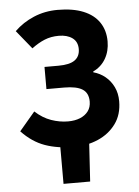

<svg xmlns="http://www.w3.org/2000/svg" viewBox="-58 -709 679 941"><g transform="rotate(-5 282.0 -238.0)"><path d="M216 188V0L360 -22L347 188ZM283 12Q203 12 141 -10Q79 -32 27 -87L104 -178Q141 -144 182.5 -129.5Q224 -115 265 -115Q299 -115 324.5 -125.5Q350 -136 364.5 -155.5Q379 -175 379 -203Q379 -245 350 -263.5Q321 -282 260 -282H173V-391H242Q297 -391 322.5 -409.5Q348 -428 348 -464Q348 -500 322.5 -518.5Q297 -537 256 -537Q217 -537 185.5 -524Q154 -511 122 -487L48 -578Q89 -618 143.5 -641Q198 -664 261 -664Q336 -664 387.5 -643Q439 -622 465.5 -582.5Q492 -543 492 -489Q492 -441 470.5 -404Q449 -367 409 -348V-344Q442 -335 467.5 -314Q493 -293 508 -262Q523 -231 523 -192Q523 -126 489.5 -80.5Q456 -35 401.5 -11.5Q347 12 283 12Z"/></g></svg>

Font: Source Sans 3
Style: Bold
Weight: 700
Designer: Paul D. Hunt
Foundry: Adobe
Version: Version 3.052;hotconv 1.1.0;makeotfexe 2.6.0